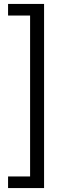

<svg xmlns="http://www.w3.org/2000/svg" viewBox="-20 -762 358 976"><path d="M204 -742H21V-683H133V135H21V194H204Z"/></svg>

Font: Montserrat Z
Style: Regular
Weight: 400
Designer: Julieta Ulanovsky
Foundry: Julieta Ulanovsky
Version: Version 8.000